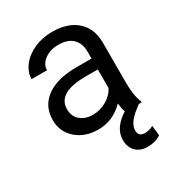

<svg xmlns="http://www.w3.org/2000/svg" viewBox="-178 -651 901 976"><g transform="rotate(-30 272.0 -163.0)"><path d="M392.6 -3.4Q311 48.3 311 118.7Q311 160.6 336.2 186Q361.3 211.4 404.8 211.4Q448.7 211.4 482.9 189.9L476.6 130.9Q451.2 143.6 427.7 143.6Q389.6 143.6 389.6 108.4Q389.6 66.4 444.8 22L473.1 0H489.3V-7.8Q470.7 -50.8 470.7 -123.5V-366.7Q468.8 -446.8 417 -492.4Q365.2 -538.1 273.9 -538.1Q216.3 -538.1 168.2 -516.6Q120.1 -495.1 92 -458.3Q64 -421.4 64 -381.8H154.8Q154.8 -416.5 187.5 -440.9Q220.2 -465.3 268.6 -465.3Q323.7 -465.3 352.1 -437.3Q380.4 -409.2 380.4 -361.8V-320.3H292.5Q178.7 -320.3 116 -274.7Q53.2 -229 53.2 -146.5Q53.2 -78.6 103.3 -34.4Q153.3 9.8 231.4 9.8Q318.8 9.8 381.8 -55.7Q385.3 -22 392.6 -3.4ZM244.6 -68.8Q200.2 -68.8 171.9 -92.8Q143.6 -116.7 143.6 -159.2Q143.6 -256.3 309.6 -256.3H380.4V-147.9Q363.3 -112.8 325.2 -90.8Q287.1 -68.8 244.6 -68.8Z"/></g></svg>

Font: FAU Chimera
Style: Regular
Weight: 400
Version: Version 1.002;hotconv 1.0.117;makeotfexe 2.5.65602